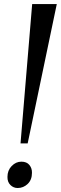

<svg xmlns="http://www.w3.org/2000/svg" viewBox="-20 -910 298 940"><path d="M137.5 -890H258L115.5 -208H80.5ZM16.5 -44Q16.5 -76 37.2 -97.2Q58 -118.5 84.5 -118.5Q111 -118.5 124 -102.2Q137 -86 136.5 -64Q136.5 -29.5 115.5 -9.5Q94.5 10.5 66.5 10.5Q46 10.5 31 -4.2Q16 -19 16.5 -44Z"/></svg>

Font: Merriweather 120pt Medium
Style: Italic
Weight: 500
Italic angle: -7.8°
Version: Version 2.101